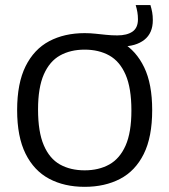

<svg xmlns="http://www.w3.org/2000/svg" viewBox="-20 -734 672 762"><path d="M316 7.5Q235.5 7.5 175.2 -24.5Q115 -56.5 81.5 -123.8Q48 -191 48 -297Q48 -403.5 81.5 -471Q115 -538.5 175.2 -570.5Q235.5 -602.5 316 -602.5Q338 -602.5 359 -600.2Q380 -598 401.2 -595.8Q422.5 -593.5 445.5 -593.5Q484 -593.5 505.8 -608.5Q527.5 -623.5 527.5 -657.5Q527.5 -672.5 525.2 -685.8Q523 -699 518.5 -714H577Q581.5 -699 584 -685.2Q586.5 -671.5 586.5 -654Q586.5 -602.5 552.8 -576Q519 -549.5 461 -549.5L465 -565Q520.5 -532.5 552.2 -466.8Q584 -401 584 -297Q584 -190 550.5 -122.8Q517 -55.5 456.5 -24Q396 7.5 316 7.5ZM316 -58Q372 -58 413.8 -81.2Q455.5 -104.5 478.5 -156.5Q501.5 -208.5 501.5 -295.5Q501.5 -384.5 478.5 -437.5Q455.5 -490.5 413.8 -513.8Q372 -537 316 -537Q260 -537 218.5 -514Q177 -491 154 -438.8Q131 -386.5 131 -299.5Q131 -210.5 153.8 -157.5Q176.5 -104.5 218 -81.2Q259.5 -58 316 -58Z"/></svg>

Font: Encode Sans SC
Style: Regular
Weight: 400
Version: Version 3.002